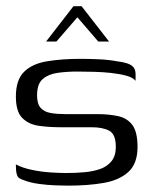

<svg xmlns="http://www.w3.org/2000/svg" viewBox="-20 -594 490 619"><path d="M200.1 4.5Q182.9 4.5 157.4 3.5Q131.9 2.5 105.4 -1.1Q78.9 -4.7 58.4 -12.5Q47.7 -16 41.9 -19.9Q36 -23.8 33.6 -34Q31.1 -44.1 31.1 -64Q52.8 -52.5 83 -46.3Q113.2 -40 143.2 -38.1Q173.2 -36.2 193.4 -36.2Q223.4 -36.2 251.9 -38.7Q280.4 -41.2 303.3 -49.3Q326.1 -57.5 339.7 -74.6Q353.4 -91.8 353.4 -120.1Q353.4 -161 332.4 -172.4Q311.5 -183.8 274.5 -183.8H173.5Q137.1 -183.8 104.7 -188.5Q72.2 -193.1 51.7 -213.8Q31.2 -234.4 31.2 -282.8Q31.2 -336.1 57.3 -362.2Q83.4 -388.2 130.5 -396.2Q177.6 -404.3 240.9 -404.3Q264 -404.3 295.9 -403Q327.7 -401.8 356.9 -396.5Q377.4 -394 390.6 -389.5Q403.8 -385 410.5 -377Q417.1 -369 417.1 -354.3V-333.6Q407.9 -344.4 386.8 -350.1Q365.8 -355.8 338.5 -358.8Q311.3 -361.8 282.2 -362.5Q253.2 -363.3 228.1 -363.3Q196 -363.3 166.2 -359.2Q136.4 -355.1 117.9 -339.3Q99.5 -323.6 99.5 -286.9Q99.5 -258.8 111.1 -246.1Q122.8 -233.3 143.2 -229.7Q163.7 -226.1 190 -226.1H292.7Q331 -226.1 360.7 -219.6Q390.4 -213.1 406.9 -190.8Q423.4 -168.5 423.4 -120.2Q423.4 -66.5 394 -39.8Q364.7 -13 314.4 -4.3Q264.1 4.5 200.1 4.5ZM128.5 -460 216.9 -574.1H242.9L331.7 -460H296.9L229.5 -538.3L161.8 -460Z"/></svg>

Font: Genos Thin
Style: Regular
Weight: 100
Designer: Robert E. Leuschke
Foundry: Robert E. Leuschke
Version: Version 1.010